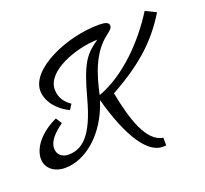

<svg xmlns="http://www.w3.org/2000/svg" viewBox="-140 -771 1157 1081"><g transform="rotate(-20 438.5 -230.5)"><path d="M824 -600C729 -449 585 -300 424 -241C448 -354 485 -475 579 -546C607 -567 614 -576 614 -589C614 -609 590 -615 554 -615C361 -615 118 -509 118 -378C118 -318 163 -255 238 -219L258 -250C203 -286 197 -333 197 -357C197 -467 387 -536 518 -539C440 -484 406 -450 351 -245C297 -44 230 14 145 14C107 14 80 -10 80 -46C80 -87 114 -126 170 -166L147 -202C50 -157 -10 -85 -10 -16C-10 39 37 78 102 78C224 78 357 -28 416 -214C484 32 570 154 658 154C664 154 671 154 679 153V107C583 93 535 -56 503 -223C703 -333 806 -436 887 -569Z"/></g></svg>

Font: Marck Script
Style: Regular
Weight: 400
Designer: Denis Masharov, Marck Fogel
Foundry: Denis Masharov
Version: Version 1.002